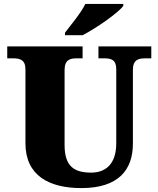

<svg xmlns="http://www.w3.org/2000/svg" viewBox="-20 -951 809 981"><path d="M312 -784V-771H402C472 -807 585 -886 610 -921V-931H416C395 -886 341 -822 312 -784ZM396 10C585 10 659 -83 659 -217V-593C659 -646 687 -653 723 -653H753V-714H483V-653H512C548 -653 574 -646 574 -597V-219C574 -109 516 -69 446 -69C359 -69 310 -101 310 -210V-593C310 -646 338 -653 373 -653H402V-714H17V-653H46C81 -653 110 -646 110 -597V-219C110 -55 229 10 396 10Z"/></svg>

Font: Noto Serif Georgian Black
Style: Regular
Weight: 900
Designer: Monotype Design Team, Akaki Razmadze
Foundry: Google LLC
Version: Version 2.003